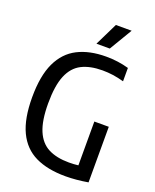

<svg xmlns="http://www.w3.org/2000/svg" viewBox="-171 -1044 930 1149"><g transform="rotate(20 294.0 -470.0)"><path d="M389 7Q274.5 7 197 -30.5Q119.5 -68 80 -150.8Q40.5 -233.5 40.5 -369.5Q40.5 -506.5 80 -590Q119.5 -673.5 194.2 -711.5Q269 -749.5 374.5 -749.5Q451 -749.5 519 -730V-645Q483 -655 449.8 -659.8Q416.5 -664.5 382 -664.5Q303.5 -664.5 250.2 -637.5Q197 -610.5 170 -545.8Q143 -481 143 -368Q143 -258.5 169.8 -195Q196.5 -131.5 249.2 -104.5Q302 -77.5 380.5 -77.5Q411.5 -77.5 440 -81V-360H532V-6Q455.5 7 389 7ZM292.5 -802 363.5 -947H464L377.5 -802Z"/></g></svg>

Font: Encode Sans Cnd Md
Style: Regular
Weight: 500
Width: 3
Designer: Multiple Designers
Foundry: Impallari Type
Version: Version 3.002; ttfautohint (v1.8.3) -l 8 -r 50 -G 200 -x 14 